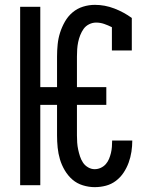

<svg xmlns="http://www.w3.org/2000/svg" viewBox="-20 -763 640 791"><path d="M370 8Q346 8 321.5 0.5Q297 -7 278.5 -23Q260 -39 247 -61Q234 -83 227 -106.5Q220 -130 217.5 -155Q215 -180 215 -205V-331H146V0H63V-735H146V-404H215V-530Q215 -555 217.5 -580Q220 -605 227.5 -628.5Q235 -652 247.5 -674Q260 -696 279 -712Q298 -728 322 -735.5Q346 -743 371 -743Q412 -743 451 -728Q490 -713 523 -689V-555H441V-651Q425 -659 409 -664.5Q393 -670 376 -670Q361 -670 347 -663Q333 -656 324.5 -644Q316 -632 310.5 -618Q305 -604 302 -589.5Q299 -575 298 -560Q297 -545 297 -530V-404H418V-331H297V-205Q297 -190 298 -175.5Q299 -161 302 -147Q305 -133 309.5 -119Q314 -105 322 -93Q330 -81 343 -73.5Q356 -66 370 -66Q383 -66 395 -71.5Q407 -77 415.5 -86.5Q424 -96 429 -108Q434 -120 437 -132.5Q440 -145 441 -158Q442 -171 442 -184H525Q525 -161 521.5 -138Q518 -115 510 -93Q502 -71 489 -51.5Q476 -32 457.5 -18Q439 -4 416.5 2Q394 8 370 8Z"/></svg>

Font: Nova
Style: Regular
Weight: 400
Monospace: yes
Designer: Belleve Invis
Foundry: Belleve Invis
Version: Version 24.1.4; ttfautohint (v1.8.4)